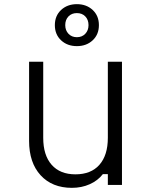

<svg xmlns="http://www.w3.org/2000/svg" viewBox="-20 -890 740 924"><path d="M567 -593V0H499V-52H475Q451 -21 412 -3.5Q373 14 326 14Q231 14 175.5 -46.5Q120 -107 120 -212V-593H188V-227Q188 -143 228.5 -97Q269 -51 343 -51Q418 -51 458.5 -97Q499 -143 499 -227V-593ZM350 -668Q304 -668 274 -696Q244 -724 244 -769Q244 -814 274 -842Q304 -870 350 -870Q396 -870 426 -842Q456 -814 456 -769Q456 -724 426 -696Q396 -668 350 -668ZM350 -711Q375 -711 390.5 -727.5Q406 -744 406 -769Q406 -795 390.5 -811Q375 -827 350 -827Q325 -827 309.5 -811Q294 -795 294 -769Q294 -744 309.5 -727.5Q325 -711 350 -711Z"/></svg>

Font: Martian Mono ExtraLight
Style: Regular
Weight: 200
Monospace: yes
Designer: Roman Shamin
Foundry: Evil Martians
Version: Version 1.000; ttfautohint (v1.8.4.7-5d5b)